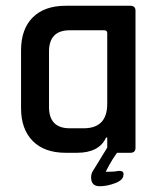

<svg xmlns="http://www.w3.org/2000/svg" viewBox="-20 -530 552 666"><path d="M208 -510H432Q450 -510 450 -493V-17Q450 0 432 0H386Q373 17 359.5 41.5Q346 66 347 66Q377 66 389 63Q412 61 408 78Q407 95 379 105.5Q351 116 326 116Q301 116 297 95Q293 74 306 57L352 -18V-53H348Q324 0 247 0H208Q134 0 93.5 -41Q53 -82 53 -155V-355Q53 -429 93.5 -469.5Q134 -510 208 -510ZM222 -85H270Q352 -85 352 -170V-415Q352 -425 341 -425H222Q150 -425 150 -351V-159Q150 -85 222 -85Z"/></svg>

Font: Rajdhani SemiBold
Style: Regular
Weight: 600
Designer: Satya Rajpurohit, Jyotish Sonowal
Foundry: Indian Type Foundry
Version: Version 1.201 February 1, 2022